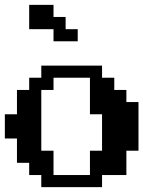

<svg xmlns="http://www.w3.org/2000/svg" viewBox="-20 -770 590 790"><path d="M399.9 -49.8V0H149.9V-49.8H100.1V-100.1H49.8V-200.2H0V-299.8H49.8V-399.9H100.1V-450.2H149.9V-500H399.9V-450.2H450.2V-399.9H500V-350.1H549.8V-149.9H500V-49.8ZM200.2 -49.8H350.1V-149.9H399.9V-299.8H350.1V-450.2H200.2V-399.9H149.9V-149.9H200.2ZM299.8 -649.9V-600.1H200.2V-649.9H100.1V-750H200.2V-700.2H250V-649.9Z"/></svg>

Font: Redaction 50
Style: Bold
Weight: 700
Designer: Jeremy Mickel / Forest Young
Foundry: MCKL
Version: Version 2.001;hotconv 1.0.113;makeotfexe 2.5.65598 DEVELOPME